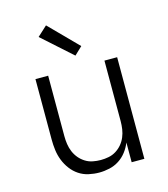

<svg xmlns="http://www.w3.org/2000/svg" viewBox="-114 -852 828 949"><g transform="rotate(-15 300.0 -377.5)"><path d="M277 8Q250 8 223 2Q196 -4 173.5 -19Q151 -34 134.5 -56Q118 -78 108 -103.5Q98 -129 94.5 -156Q91 -183 91 -210V-520H156V-210Q156 -190 159 -169.5Q162 -149 170 -130Q178 -111 191 -95.5Q204 -80 221.5 -69Q239 -58 259.5 -54Q280 -50 300 -50Q320 -50 340.5 -54Q361 -58 378.5 -69Q396 -80 409 -95.5Q422 -111 430 -130Q438 -149 441 -169.5Q444 -190 444 -210V-520H509V0H444V-101Q434 -76 417.5 -54.5Q401 -33 378.5 -18.5Q356 -4 329.5 2Q303 8 277 8ZM312 -581 160 -717 210 -763 352 -619Z"/></g></svg>

Font: Iosevka SS04 Light Extended
Style: Regular
Weight: 300
Width: 7
Monospace: yes
Designer: Belleve Invis
Foundry: Belleve Invis
Version: Version 19.0.0; ttfautohint (v1.8.4)